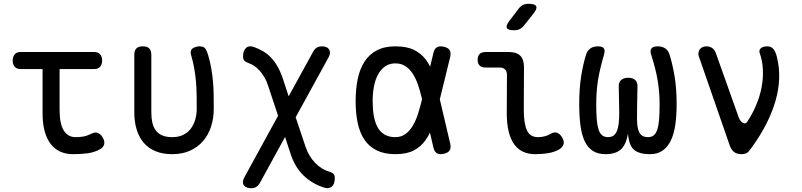

<svg xmlns="http://www.w3.org/2000/svg" viewBox="-20 -805 4240 1015"><path d="M479 -530Q499 -530 509.5 -517.5Q520 -505 520 -485Q520 -465 509.5 -452.5Q499 -440 479 -440H295V-224Q295 -152 316.5 -116Q338 -80 380 -80Q400 -80 419 -83Q438 -86 461 -97Q481 -108 496.5 -102.5Q512 -97 523 -78Q535 -58 530.5 -41.5Q526 -25 507 -15Q477 1 442 5.5Q407 10 365 10Q329 10 299.5 -3Q270 -16 249 -42.5Q228 -69 216.5 -110Q205 -151 205 -207V-440H88Q68 -440 57.5 -452.5Q47 -465 47 -485Q47 -505 57.5 -517.5Q68 -530 88 -530Z M690 -515Q690 -538 701 -549Q712 -560 735 -560Q758 -560 769 -549Q780 -538 780 -515V-210Q780 -180 785.5 -156Q791 -132 804 -115Q817 -98 838 -89Q859 -80 890 -80Q925 -80 949.5 -92.5Q974 -105 989.5 -126Q1005 -147 1012.5 -174Q1020 -201 1020 -230Q1020 -269 1019.5 -304Q1019 -339 1016 -373.5Q1013 -408 1007 -442.5Q1001 -477 990 -515Q989 -518 988.5 -521Q988 -524 988 -527Q988 -545 1004 -552.5Q1020 -560 1035 -560Q1058 -560 1066 -547.5Q1074 -535 1080 -515Q1091 -478 1097 -443Q1103 -408 1106 -373.5Q1109 -339 1109.5 -303.5Q1110 -268 1110 -230Q1110 -180 1096 -136.5Q1082 -93 1054.5 -60.5Q1027 -28 986 -9Q945 10 890 10Q839 10 801.5 -6Q764 -22 739.5 -50.5Q715 -79 702.5 -120Q690 -161 690 -210Z M1717 -502 1543 -185 1595 -30Q1604 -3 1617.5 19Q1631 41 1647.5 57.5Q1664 74 1682.5 85.5Q1701 97 1720 102Q1736 107 1743 114.5Q1750 122 1750 136Q1750 152 1746 163.5Q1742 175 1734 181.5Q1726 188 1715.5 189.5Q1705 191 1691 186Q1629 166 1583.5 121.5Q1538 77 1515 5L1487 -81L1355 160Q1347 175 1335.5 182.5Q1324 190 1307 190Q1296 190 1286 186.5Q1276 183 1270 175.5Q1264 168 1264 157.5Q1264 147 1272 132L1450 -193L1399 -347Q1390 -376 1377.5 -397Q1365 -418 1351 -433Q1337 -448 1322.5 -457.5Q1308 -467 1295 -471Q1278 -477 1271.5 -484.5Q1265 -492 1265 -506Q1265 -522 1269 -533.5Q1273 -545 1281 -552Q1289 -559 1300 -560Q1311 -561 1324 -556Q1348 -547 1370 -534.5Q1392 -522 1411 -502.5Q1430 -483 1446 -455.5Q1462 -428 1475 -390L1506 -296L1635 -531Q1643 -546 1654.5 -553Q1666 -560 1683 -560Q1694 -560 1703.5 -556.5Q1713 -553 1718.5 -545.5Q1724 -538 1724.5 -527.5Q1725 -517 1717 -502Z M2360 -46Q2365 -23 2357 -10Q2349 3 2326 8Q2303 13 2289.5 5Q2276 -3 2271 -26L2253 -104Q2243 -83 2231 -66Q2206 -30 2168 -10Q2130 10 2070 10Q2012 10 1971.5 -10Q1931 -30 1906.5 -66.5Q1882 -103 1871 -154.5Q1860 -206 1860 -270Q1860 -334 1871 -387Q1882 -440 1906.5 -478.5Q1931 -517 1971.5 -538.5Q2012 -560 2070 -560Q2130 -560 2168 -541.5Q2206 -523 2231 -490Q2243 -473 2254 -453L2271 -524Q2276 -547 2289.5 -555Q2303 -563 2326 -558Q2349 -553 2357 -540Q2365 -527 2360 -504L2305 -280ZM2211 -280 2210 -285Q2201 -325 2189 -359Q2177 -393 2160.5 -417.5Q2144 -442 2122 -456Q2100 -470 2070 -470Q2039 -470 2016.5 -454.5Q1994 -439 1979 -412Q1964 -385 1957 -348.5Q1950 -312 1950 -270Q1950 -228 1956 -193.5Q1962 -159 1975.5 -133.5Q1989 -108 2012.5 -94Q2036 -80 2070 -80Q2100 -80 2122 -95.5Q2144 -111 2160.5 -137.5Q2177 -164 2188.5 -199.5Q2200 -235 2210 -275Z M2749 -224Q2749 -152 2765.5 -116Q2782 -80 2824 -80Q2841 -80 2858 -84Q2875 -88 2890 -97Q2910 -109 2925.5 -103Q2941 -97 2952 -78Q2964 -58 2959 -42Q2954 -26 2936 -15Q2911 -1 2879 4.5Q2847 10 2809 10Q2773 10 2745 -3Q2717 -16 2698 -42.5Q2679 -69 2669 -110Q2659 -151 2659 -207L2660 -408Q2660 -428 2650 -438Q2640 -448 2620 -448H2546Q2526 -448 2515.5 -458.5Q2505 -469 2505 -489Q2505 -509 2515.5 -519.5Q2526 -530 2546 -530H2670Q2711 -530 2730.5 -510.5Q2750 -491 2750 -450ZM2750 -670Q2740 -657 2727 -651Q2714 -645 2698 -645Q2666 -645 2659.5 -657Q2653 -669 2673 -695L2721 -758Q2731 -772 2744 -778.5Q2757 -785 2774 -785Q2808 -785 2814.5 -772Q2821 -759 2800 -733Z M3456 -560Q3481 -560 3497 -549Q3513 -538 3520 -515Q3535 -467 3546 -402.5Q3557 -338 3557 -254Q3557 -194 3550 -145.5Q3543 -97 3526.5 -62.5Q3510 -28 3483 -9Q3456 10 3415 10Q3360 10 3332.5 -12.5Q3305 -35 3300 -98Q3289 -38 3261 -14Q3233 10 3181 10Q3140 10 3113 -8Q3086 -26 3070.5 -59.5Q3055 -93 3048.5 -142Q3042 -191 3042 -254Q3042 -339 3052.5 -403.5Q3063 -468 3078 -516Q3085 -538 3101 -549Q3117 -560 3141 -560Q3164 -560 3172 -549.5Q3180 -539 3173 -516Q3162 -478 3154 -444.5Q3146 -411 3141 -379Q3136 -347 3134 -316Q3132 -285 3132 -251Q3132 -208 3134.5 -176Q3137 -144 3143.5 -122.5Q3150 -101 3162.5 -90.5Q3175 -80 3194 -80Q3217 -80 3229 -93Q3241 -106 3246.5 -128.5Q3252 -151 3253 -181Q3254 -211 3253 -246L3251 -346Q3250 -370 3263.5 -382Q3277 -394 3301 -394Q3325 -394 3338 -382Q3351 -370 3350 -346L3348 -243Q3347 -203 3347.5 -172Q3348 -141 3353.5 -121Q3359 -101 3371 -90.5Q3383 -80 3406 -80Q3425 -80 3437 -90.5Q3449 -101 3455.5 -122.5Q3462 -144 3464.5 -176Q3467 -208 3467 -251Q3467 -285 3464.5 -316Q3462 -347 3457 -378Q3452 -409 3443.5 -442.5Q3435 -476 3423 -514Q3415 -537 3423.5 -548.5Q3432 -560 3456 -560Z M3837 -38 3674 -508Q3671 -518 3672.5 -527Q3674 -536 3679 -543.5Q3684 -551 3693 -555.5Q3702 -560 3714 -560Q3732 -560 3745 -551Q3758 -542 3764 -525L3885 -185Q3893 -163 3907.5 -155.5Q3922 -148 3930 -161Q3958 -203 3977.5 -249.5Q3997 -296 4006 -343Q4015 -390 4013 -436.5Q4011 -483 3996 -525Q3993 -534 3995.5 -540.5Q3998 -547 4004 -551.5Q4010 -556 4018.5 -558Q4027 -560 4036 -560Q4059 -560 4070 -544Q4081 -528 4086 -508Q4101 -450 4099 -391Q4097 -332 4080 -273Q4063 -214 4033.5 -155Q4004 -96 3963 -38Q3949 -18 3937.5 -4Q3926 10 3900 10Q3875 10 3860 -2Q3845 -14 3837 -38Z"/></svg>

Font: Maple Mono NL
Style: Regular
Weight: 400
Monospace: yes
Designer: subframe7536
Version: Version 7.000